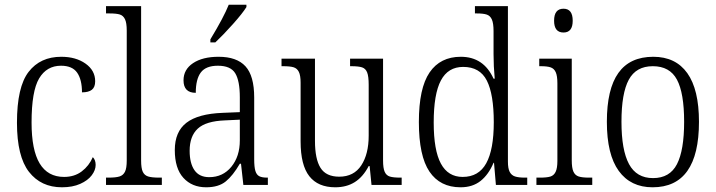

<svg xmlns="http://www.w3.org/2000/svg" viewBox="-20 -785 3038 815"><path d="M52 -264Q52 -416 101.5 -480Q151 -544 240 -544Q302 -544 343 -515Q384 -486 384 -440Q384 -415 370 -404Q356 -393 328 -393Q328 -447 307.5 -476.5Q287 -506 239 -506Q178 -506 146 -452Q114 -398 114 -265Q114 -148 148.5 -91Q183 -34 252 -34Q296 -34 327 -57.5Q358 -81 374 -118Q386 -106 386 -85Q386 -63 369.5 -41Q353 -19 320.5 -4.5Q288 10 243 10Q154 10 103 -55.5Q52 -121 52 -264Z M430 -31H440Q472 -31 487.5 -36Q503 -41 510.5 -56Q518 -71 518 -104V-655Q518 -688 510.5 -703.5Q503 -719 488.5 -723.5Q474 -728 445 -728H430V-759H579V-104Q579 -71 586 -56Q593 -41 608.5 -36Q624 -31 656 -31H667V0H430Z M722 -148Q722 -226 771.5 -264Q821 -302 925 -306L998 -309V-372Q998 -442 978.5 -474Q959 -506 905 -506Q854 -506 832.5 -477.5Q811 -449 811 -391Q759 -391 759 -444Q759 -490 799.5 -517Q840 -544 908 -544Q985 -544 1022 -503.5Q1059 -463 1059 -371V-109Q1059 -76 1064 -59.5Q1069 -43 1080.5 -37Q1092 -31 1114 -31H1117V0H1013L1003 -90H998Q969 -40 938.5 -15Q908 10 855 10Q795 10 758.5 -30Q722 -70 722 -148ZM998 -189V-277L935 -274Q854 -271 819.5 -239Q785 -207 785 -145Q785 -92 805.5 -62.5Q826 -33 868 -33Q926 -33 962 -77Q998 -121 998 -189ZM873 -618Q930 -712 951 -765H1026V-755Q1010 -729 969 -683Q928 -637 894 -605H873Z M1256 -185V-434Q1256 -465 1248.5 -480Q1241 -495 1226 -499.5Q1211 -504 1181 -504H1175V-536H1317V-187Q1317 -110 1340.5 -72.5Q1364 -35 1420 -35Q1482 -35 1513.5 -83Q1545 -131 1545 -209V-425Q1545 -461 1538.5 -477.5Q1532 -494 1517 -499Q1502 -504 1471 -504H1466V-536H1606V-104Q1606 -71 1613 -55.5Q1620 -40 1635 -35.5Q1650 -31 1680 -31H1685V0H1557L1549 -80H1545Q1521 -34 1486 -12Q1451 10 1403 10Q1330 10 1293 -37Q1256 -84 1256 -185Z M1758 -267Q1758 -411 1803.5 -477.5Q1849 -544 1936 -544Q2033 -544 2075 -451H2080Q2075 -504 2075 -555V-653Q2075 -686 2068 -702Q2061 -718 2046.5 -723Q2032 -728 2004 -728H1996V-759H2136V-99Q2136 -70 2143.5 -55.5Q2151 -41 2166 -36Q2181 -31 2208 -31H2218V0H2085L2077 -94H2075Q2054 -44 2020 -17Q1986 10 1935 10Q1848 10 1803 -56.5Q1758 -123 1758 -267ZM2076 -266Q2076 -385 2046.5 -443Q2017 -501 1946 -501Q1882 -501 1851.5 -443.5Q1821 -386 1821 -265Q1821 -147 1851.5 -90.5Q1882 -34 1944 -34Q2012 -34 2044 -92Q2076 -150 2076 -266Z M2332 -697Q2332 -748 2372 -748Q2411 -748 2411 -697Q2411 -647 2372 -647Q2332 -647 2332 -697ZM2257 -31H2272Q2301 -31 2316 -35.5Q2331 -40 2338.5 -55.5Q2346 -71 2346 -102V-431Q2346 -463 2339 -478.5Q2332 -494 2317.5 -499Q2303 -504 2276 -504H2269V-536H2407V-105Q2407 -72 2414 -56.5Q2421 -41 2436 -36Q2451 -31 2480 -31H2494V0H2257Z M2556 -268Q2556 -407 2605 -475.5Q2654 -544 2753 -544Q2848 -544 2897.5 -474.5Q2947 -405 2947 -268Q2947 10 2750 10Q2657 10 2606.5 -59.5Q2556 -129 2556 -268ZM2884 -268Q2884 -390 2853.5 -447Q2823 -504 2751 -504Q2680 -504 2649 -446.5Q2618 -389 2618 -268Q2618 -148 2650 -88.5Q2682 -29 2752 -29Q2823 -29 2853.5 -88Q2884 -147 2884 -268Z"/></svg>

Font: Noto Serif NarrowLight
Style: Regular
Weight: 300
Width: 4
Designer: Monotype Design Team
Foundry: Monotype Imaging Inc.
Version: Version 1.001